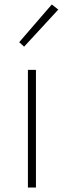

<svg xmlns="http://www.w3.org/2000/svg" viewBox="-20 -840 285 860"><path d="M105 0H141V-527H105ZM88 -631 241 -797 212 -820 66 -651Z"/></svg>

Font: Noto Sans JP Thin
Style: Regular
Weight: 100
Designer: Ryoko NISHIZUKA 西塚涼子 (kana, bopomofo & ideographs); Paul D. Hunt (Latin, Greek & Cyrillic); Sandoll Communications 산돌커뮤니
Foundry: Adobe
Version: Version 2.004;hotconv 1.0.118;makeotfexe 2.5.65603